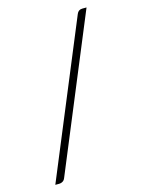

<svg xmlns="http://www.w3.org/2000/svg" viewBox="-117 -796 667 905"><g transform="rotate(-15 217.0 -343.0)"><path d="M86 22.5Q82 32.5 74 37.2Q66 42 57.5 42H38L349 -709Q356.5 -727.5 376 -727.5H396.5Z"/></g></svg>

Font: LatoLatin Light
Style: Regular
Weight: 300
Designer: Lukasz Dziedzic with Adam Twardoch and Botio Nikoltchev
Foundry: tyPoland Lukasz Dziedzic
Version: Version 2.015; 2015-08-06; http://www.latofonts.com/